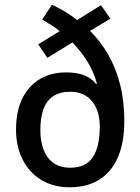

<svg xmlns="http://www.w3.org/2000/svg" viewBox="-20 -784 594 814"><path d="M200 -764Q228 -751 255 -735Q282 -719 307 -699L408 -762L448 -705L362 -653Q407 -608 439.5 -551Q472 -494 489.5 -424.5Q507 -355 507 -271Q507 -179 479.5 -116.5Q452 -54 400.5 -22Q349 10 276 10Q207 10 156 -20.5Q105 -51 76.5 -106.5Q48 -162 48 -235Q48 -312 74.5 -366Q101 -420 148.5 -448.5Q196 -477 260 -477Q289 -477 312.5 -472Q336 -467 355 -456Q374 -445 387 -428L391 -430Q377 -481 350 -524Q323 -567 287 -604L181 -539L142 -596L233 -652Q216 -666 197 -678Q178 -690 159 -701ZM278 -395Q234 -395 206 -376.5Q178 -358 164.5 -322Q151 -286 151 -232Q151 -186 164.5 -150Q178 -114 206 -93.5Q234 -73 278 -73Q344 -73 373.5 -117.5Q403 -162 403 -248Q403 -279 395.5 -305.5Q388 -332 372.5 -352Q357 -372 333.5 -383.5Q310 -395 278 -395Z"/></svg>

Font: Noto Sans Hebrew SemiCondensed Medium
Style: Regular
Weight: 500
Width: 4
Designer: Monotype Design Team
Foundry: Monotype Imaging Inc.
Version: Version 2.003